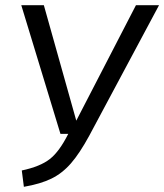

<svg xmlns="http://www.w3.org/2000/svg" viewBox="-20 -708 633 740"><path d="M324 -185Q287 -117 253.5 -78.5Q220 -40 178 -19.5Q136 1 72 12L64 -51Q135 -66 172 -95Q209 -124 243 -192H213L62 -688H149L274 -243L504 -688H593Z"/></svg>

Font: Fira Sans Book
Style: Italic
Weight: 350
Italic angle: -8°
Designer: bBox Type GmbH & Carrois Corporate GbR & Edenspiekermann AG
Foundry: bBox Type GmbH & Carrois Corporate GbR & Edenspiekermann AG
Version: Version 4.301